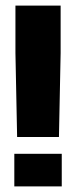

<svg xmlns="http://www.w3.org/2000/svg" viewBox="-20 -664 271 684"><path d="M35 -475V-644H196V-475L190 -176H41ZM31 -116H200V0H31Z"/></svg>

Font: Kanit SemiBold
Style: Regular
Weight: 600
Designer: Katatrad Team
Foundry: CadsonDemak
Version: Version 1.030